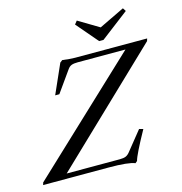

<svg xmlns="http://www.w3.org/2000/svg" viewBox="-183 -981 1051 1110"><g transform="rotate(-15 342.0 -426.0)"><path d="M470.7 -720.2 360.8 -848.6 376.5 -868.2 500 -794.4 652.3 -867.7 664.6 -848.6 496.6 -720.2ZM491.2 16.1Q452.1 0 334.5 0H-57.6L-53.2 -14.6L605 -633.8H319.8Q295.4 -633.8 282 -628.7Q268.6 -623.5 258.8 -609.4L168.9 -482.9H144L221.7 -658.2L236.3 -669.4Q280.8 -663.1 312 -663.1H742.7L738.3 -648.4L91.3 -29.3H409.7Q432.6 -29.3 445.6 -34.9Q458.5 -40.5 469.7 -54.7L562 -169.4L585.9 -163.1Q511.7 -29.3 502.9 5.9Z"/></g></svg>

Font: Elstob 18pt
Style: Italic
Weight: 400
Italic angle: -20°
Designer: Peter S. Baker
Version: Version 1.015